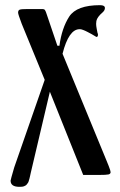

<svg xmlns="http://www.w3.org/2000/svg" viewBox="-20 -486 466 743"><path d="M153 -177Q138 -213 108.5 -285.5Q79 -358 64 -394Q50 -431 50 -437Q50 -446 56 -448.5Q62 -451 87 -451H145Q151 -451 154 -447Q157 -443 162 -427Q171 -401 202 -309H210Q219 -377 248 -422Q277 -466 367 -466Q386 -466 386 -455Q386 -446 377 -438Q356 -420 353 -405Q352 -400 352 -394Q352 -386 354 -376Q356 -366 357 -360L359 -354Q360 -343 353 -343L348 -346Q342 -350 334.5 -354Q327 -358 318.5 -362.5Q310 -367 302 -370Q294 -373 290 -373H288Q246 -373 222 -278L392 135Q393 137 400.5 156Q408 175 408 180Q408 187 400 189Q392 191 362 191H302L173 -131Q150 -32 99 183Q98 187 96.5 194.5Q95 202 94 205Q93 208 91.5 213.5Q90 219 88.5 221Q87 223 84.5 226.5Q82 230 79.5 231.5Q77 233 73.5 234.5Q70 236 65.5 236.5Q61 237 55 237Q21 237 21 213Q21 210 35 162Z"/></svg>

Font: Pochaevsk Unicode
Style: Normal
Weight: 400
Version: Version 1.1